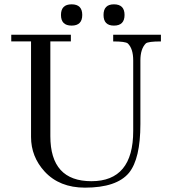

<svg xmlns="http://www.w3.org/2000/svg" viewBox="-20 -852 787 887"><path d="M723.4 -660.6Q664 -660.6 653.7 -651.4Q628.6 -626.3 628.6 -572.6V-278.9Q628.6 -118.9 576 -53.7Q518.9 14.9 372.6 14.9Q254.9 14.9 186.3 -59.4Q123.4 -128 123.4 -219.4V-660.6H32V-691.4H307.4V-660.6H212.6V-222.9Q212.6 -14.9 402.3 -14.9Q595.4 -14.9 595.4 -246.9V-572.6Q595.4 -627.4 570.3 -651.4Q558.9 -660.6 502.9 -660.6V-691.4H723.4ZM555.4 -782.9Q555.4 -733.7 506.3 -733.7Q458.3 -733.7 458.3 -782.9Q458.3 -832 506.3 -832Q555.4 -832 555.4 -782.9ZM360 -782.9Q360 -733.7 310.9 -733.7Q261.7 -733.7 261.7 -782.9Q261.7 -832 310.9 -832Q360 -832 360 -782.9Z"/></svg>

Font: t
Style: Regular
Weight: 400
Designer: Takis Katsoulidis and George D. Matthiopoulos
Foundry: Takis Katsoulidis and George D. Matthiopoulos
Version: Version 1.0 ; ttfautohint (v1.8.1)